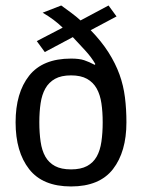

<svg xmlns="http://www.w3.org/2000/svg" viewBox="-20 -672 520 703"><path d="M240.2 -396Q204.1 -396 181.4 -383.3Q158.7 -370.6 146 -347.9Q133.3 -325.2 128.7 -293.9Q124 -262.7 124 -224.1Q124 -185.5 128.7 -153.3Q133.3 -121.1 146 -98.6Q158.7 -76.2 181.4 -64Q204.1 -51.8 240.2 -51.8Q275.9 -51.8 298.6 -64Q321.3 -76.2 334 -98.6Q346.7 -121.1 351.3 -153.3Q356 -185.5 356 -224.1Q356 -262.7 351.3 -293.9Q346.7 -325.2 334 -347.9Q321.3 -370.6 298.6 -383.3Q275.9 -396 240.2 -396ZM204.1 -651.9Q222.7 -638.7 240.7 -625.2Q258.8 -611.8 274.9 -597.2L377.4 -651.9L406.7 -611.8L312 -561.5Q352.1 -520 377.4 -480Q402.8 -439.9 417.5 -399.4Q432.1 -358.9 437.5 -315.4Q442.9 -272 442.9 -224.1Q442.9 -116.2 393.6 -52.7Q344.2 10.7 240.2 10.7Q136.2 10.7 86.7 -52.7Q37.1 -116.2 37.1 -224.1Q37.1 -332 86.7 -394.8Q136.2 -457.5 240.2 -457.5Q270.5 -457.5 288.6 -451.4Q306.6 -445.3 326.7 -434.6L329.1 -437.5Q314.5 -462.9 291.3 -488Q268.1 -513.2 246.6 -536.1L144 -481.4L114.7 -521.5L209.5 -570.8Q193.4 -586.4 175.3 -599.9Q157.2 -613.3 136.2 -625.5Z"/></svg>

Font: Myanmar Pyu Pro
Style: Regular
Weight: 400
Designer: Khon Soe Zaw Thu
Foundry: PaOh Unicode
Version: Version 2.00 April 29, 2017